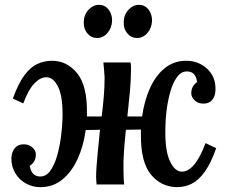

<svg xmlns="http://www.w3.org/2000/svg" viewBox="-20 -762 942 793"><path d="M147 11Q115 11 87.5 -4Q60 -19 43.5 -46Q27 -73 27 -108Q28 -134 41 -150Q54 -166 78 -166Q100 -166 114.5 -152.5Q129 -139 128 -123Q128 -94 103 -77Q110 -33 146 -33Q171 -33 188 -57Q205 -81 215.5 -117.5Q226 -154 231.5 -194.5Q237 -235 238 -268Q241 -357 221.5 -400Q202 -443 171 -443Q147 -443 122.5 -418Q98 -393 76 -335L33 -355Q56 -418 81 -451.5Q106 -485 134.5 -498Q163 -511 195 -511Q257 -511 299 -459Q341 -407 339 -293Q339 -287 339 -281H400Q405 -322 408.5 -361.5Q412 -401 412 -442Q411 -456 410 -471.5Q409 -487 407 -504H519Q521 -494 521 -487.5Q521 -481 521 -471Q521 -433 516.5 -383.5Q512 -334 506 -281H567Q576 -346 599.5 -398Q623 -450 660.5 -480.5Q698 -511 749 -511Q800 -511 835.5 -478Q871 -445 870 -392Q870 -366 857 -350Q844 -334 821 -334Q798 -334 784 -347.5Q770 -361 770 -377Q770 -406 794 -423Q789 -467 752 -467Q728 -467 711 -443.5Q694 -420 683.5 -383Q673 -346 668 -306Q663 -266 663 -232Q661 -141 681.5 -97Q702 -53 732 -53Q757 -53 781.5 -81.5Q806 -110 829 -171L873 -150Q851 -88 826 -53Q801 -18 772.5 -3.5Q744 11 711 11Q645 10 603 -41.5Q561 -93 562 -207Q562 -217 562 -227L500 -226Q495 -179 492 -136.5Q489 -94 490 -62Q490 -48 490.5 -32.5Q491 -17 493 0H379Q378 -10 377.5 -16.5Q377 -23 377 -33Q377 -49 378.5 -71.5Q380 -94 383.5 -130.5Q387 -167 393 -226L334 -225Q325 -159 300.5 -105.5Q276 -52 237.5 -20.5Q199 11 147 11ZM546 -605Q522 -605 506 -624Q490 -643 491 -670Q491 -700 510 -721Q529 -742 554 -742Q578 -742 593 -723Q608 -704 608 -677Q607 -647 589 -626Q571 -605 546 -605ZM381 -605Q357 -605 341 -624Q325 -643 326 -670Q326 -700 345 -721Q364 -742 389 -742Q413 -742 428 -723Q443 -704 443 -677Q442 -647 424 -626Q406 -605 381 -605Z"/></svg>

Font: Lora SemiBold
Style: Italic
Weight: 600
Italic angle: -3°
Designer: Olga Karpushina, Alexei Vanyashin (Cyrillic)
Foundry: Cyreal
Version: Version 3.011; ttfautohint (v1.8.4.7-5d5b)